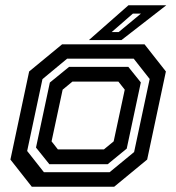

<svg xmlns="http://www.w3.org/2000/svg" viewBox="-20 -708 668 728"><path d="M100.5 0 19.5 -103 90.5 -437 215.5 -540H528L609 -437L538 -103L413 0ZM146.5 -55H395.5L488.5 -131.5L547.5 -408.5L487 -485.5H234.5L141 -408L83 -135.5ZM167 -85.5 116.5 -148.5 169 -395 242 -454.5H466.5L514 -395.5L460.5 -144.5L388.5 -85.5ZM199.5 -141.5H374L411 -172L453 -368L429 -398.5H254.5L217.5 -368L175.5 -172ZM317 -556 467 -688H610.5L440.5 -556ZM403.5 -586.5H430L514.5 -656.5H484Z"/></svg>

Font: Tourney SemiBold
Style: Italic
Weight: 600
Italic angle: -12°
Version: Version 1.015